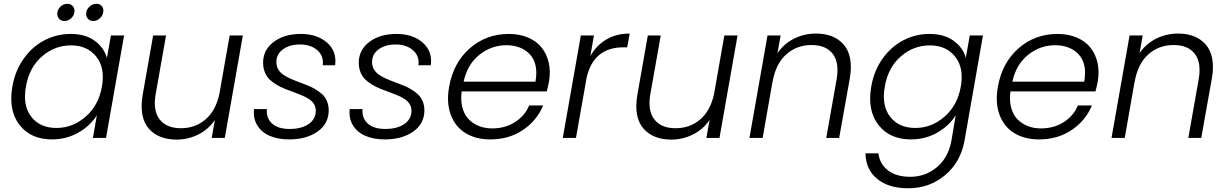

<svg xmlns="http://www.w3.org/2000/svg" viewBox="-20 -735 6545 1023"><path d="M45.9 -273.9Q60.5 -357.9 106 -422.1Q151.4 -486.3 216.8 -520.3Q282.2 -554.2 356.9 -554.2Q435.1 -554.2 484.6 -517.8Q534.2 -481.4 549.8 -425.8L570.8 -545.9H641.1L544.9 0H475.1L496.1 -121.1Q461.9 -65.4 398.2 -28.8Q334.5 7.8 256.8 7.8Q143.6 7.8 83.7 -69.8Q23.9 -147.5 45.9 -273.9ZM522.9 -272.9Q541 -372.6 493.2 -432.9Q445.3 -493.2 358.9 -493.2Q271 -493.2 203.4 -434.3Q135.7 -375.5 118.2 -273.9Q100.1 -172.9 146.5 -113Q192.9 -53.2 280.8 -53.2Q367.2 -53.2 436.3 -113.3Q505.4 -173.3 522.9 -272.9ZM323.2 -623Q306.2 -623 295.7 -634Q285.2 -645 285.2 -661.1Q285.2 -682.6 301.3 -698.7Q317.4 -714.8 338.9 -714.8Q355.5 -714.8 366.2 -704.1Q377 -693.4 377 -676.8Q377 -655.3 360.6 -639.2Q344.2 -623 323.2 -623ZM477.1 -623Q460 -623 449.5 -634Q439 -645 439 -661.1Q439 -682.6 455.6 -698.7Q472.2 -714.8 494.1 -714.8Q510.3 -714.8 520.5 -704.6Q530.8 -694.3 530.8 -678.2Q530.8 -656.2 514.4 -639.6Q498 -623 477.1 -623Z M1273.9 -545.9 1177.7 0H1107.9L1125 -96.2Q1091.3 -45.9 1036.9 -18.6Q982.4 8.8 920.9 8.8Q873.5 8.8 836.4 -5.6Q799.3 -20 773.4 -49.1Q747.6 -78.1 738.8 -122.6Q730 -167 739.7 -227.1L795.9 -545.9H864.7L809.6 -234.9Q793.9 -146 830.6 -98.9Q867.2 -51.8 943.8 -51.8Q1020 -51.8 1075 -98.6Q1129.9 -145.5 1148.9 -234.9L1203.6 -545.9Z M1731.4 -147Q1731.4 -76.2 1672.4 -34.2Q1613.3 7.8 1519.5 7.8Q1461.9 7.8 1418.2 -10.7Q1374.5 -29.3 1351.3 -66.4Q1328.1 -103.5 1333.5 -153.8H1401.9Q1397.9 -105.5 1429.7 -76.7Q1461.4 -47.9 1523.4 -47.9Q1586.4 -47.9 1624.5 -74.2Q1662.6 -100.6 1662.6 -145Q1662.6 -164.6 1653.1 -180.2Q1643.6 -195.8 1627.2 -206.5Q1610.8 -217.3 1589.8 -226.3Q1568.8 -235.4 1545.7 -243.7Q1522.5 -252 1499 -261.2Q1475.6 -270.5 1454.6 -283Q1433.6 -295.4 1417.2 -310.8Q1400.9 -326.2 1391.4 -349.4Q1381.8 -372.6 1381.8 -400.9Q1381.8 -469.2 1438.2 -511.7Q1494.6 -554.2 1582.5 -554.2Q1669.9 -554.2 1722.7 -507.8Q1775.4 -461.4 1765.6 -387.2H1699.7Q1705.6 -437 1670.7 -467.5Q1635.7 -498 1577.6 -498Q1523.4 -498 1488 -472.4Q1452.6 -446.8 1452.6 -403.8Q1452.6 -382.8 1462.2 -366.2Q1471.7 -349.6 1487.8 -338.1Q1503.9 -326.7 1524.9 -317.1Q1545.9 -307.6 1568.8 -299.1Q1591.8 -290.5 1615 -281.5Q1638.2 -272.5 1659.2 -260.3Q1680.2 -248 1696.3 -233.2Q1712.4 -218.3 1721.9 -196.3Q1731.4 -174.3 1731.4 -147Z M2241.2 -147Q2241.2 -76.2 2182.1 -34.2Q2123 7.8 2029.3 7.8Q1971.7 7.8 1928 -10.7Q1884.3 -29.3 1861.1 -66.4Q1837.9 -103.5 1843.3 -153.8H1911.6Q1907.7 -105.5 1939.5 -76.7Q1971.2 -47.9 2033.2 -47.9Q2096.2 -47.9 2134.3 -74.2Q2172.4 -100.6 2172.4 -145Q2172.4 -164.6 2162.8 -180.2Q2153.3 -195.8 2137 -206.5Q2120.6 -217.3 2099.6 -226.3Q2078.6 -235.4 2055.4 -243.7Q2032.2 -252 2008.8 -261.2Q1985.4 -270.5 1964.4 -283Q1943.4 -295.4 1927 -310.8Q1910.6 -326.2 1901.1 -349.4Q1891.6 -372.6 1891.6 -400.9Q1891.6 -469.2 1948 -511.7Q2004.4 -554.2 2092.3 -554.2Q2179.7 -554.2 2232.4 -507.8Q2285.2 -461.4 2275.4 -387.2H2209.5Q2215.3 -437 2180.4 -467.5Q2145.5 -498 2087.4 -498Q2033.2 -498 1997.8 -472.4Q1962.4 -446.8 1962.4 -403.8Q1962.4 -382.8 1971.9 -366.2Q1981.4 -349.6 1997.6 -338.1Q2013.7 -326.7 2034.7 -317.1Q2055.7 -307.6 2078.6 -299.1Q2101.6 -290.5 2124.8 -281.5Q2147.9 -272.5 2168.9 -260.3Q2189.9 -248 2206.1 -233.2Q2222.2 -218.3 2231.7 -196.3Q2241.2 -174.3 2241.2 -147Z M2678.2 -494.1Q2598.6 -494.1 2534.4 -443.1Q2470.2 -392.1 2450.2 -299.8H2833Q2841.8 -348.6 2833.7 -385Q2825.7 -421.4 2803.2 -445.6Q2780.8 -469.7 2748.8 -481.9Q2716.8 -494.1 2678.2 -494.1ZM2874 -172.9Q2840.3 -92.3 2766.1 -42.2Q2691.9 7.8 2592.3 7.8Q2515.1 7.8 2460.2 -25.9Q2405.3 -59.6 2381.6 -124Q2357.9 -188.5 2373 -272.9Q2396 -401.9 2483.6 -478Q2571.3 -554.2 2690.9 -554.2Q2749.5 -554.2 2795.2 -534.2Q2840.8 -514.2 2867.4 -479.7Q2894 -445.3 2904.1 -399.4Q2914.1 -353.5 2905.3 -301.8Q2901.4 -279.3 2893.1 -248H2439.9Q2433.6 -201.2 2443.4 -163.1Q2453.1 -125 2476.1 -100.8Q2499 -76.7 2531.2 -63.7Q2563.5 -50.8 2602.1 -50.8Q2670.9 -50.8 2723.4 -84Q2775.9 -117.2 2799.3 -172.9Z M3048.8 0H2978.5L3074.7 -545.9H3144.5L3125.5 -437Q3158.7 -494.1 3211.4 -525.1Q3264.2 -556.2 3335 -556.2L3321.8 -482.9H3301.8Q3143.6 -482.9 3106 -323.2Z M3909.7 -545.9 3813.5 0H3743.7L3760.7 -96.2Q3727.1 -45.9 3672.6 -18.6Q3618.2 8.8 3556.6 8.8Q3509.3 8.8 3472.2 -5.6Q3435.1 -20 3409.2 -49.1Q3383.3 -78.1 3374.5 -122.6Q3365.7 -167 3375.5 -227.1L3431.6 -545.9H3500.5L3445.3 -234.9Q3429.7 -146 3466.3 -98.9Q3502.9 -51.8 3579.6 -51.8Q3655.8 -51.8 3710.7 -98.6Q3765.6 -145.5 3784.7 -234.9L3839.4 -545.9Z M4382.3 0 4437.5 -312Q4453.1 -400.9 4417 -448Q4380.9 -495.1 4304.2 -495.1Q4224.6 -495.1 4168.7 -444.8Q4112.8 -394.5 4096.2 -297.9V-300.8L4043.5 0H3973.1L4069.3 -545.9H4139.2L4122.6 -452.1Q4157.2 -502.4 4211.4 -529.3Q4265.6 -556.2 4328.1 -556.2Q4375 -556.2 4412.1 -541.7Q4449.2 -527.3 4474.9 -498Q4500.5 -468.8 4509.3 -424.3Q4518.1 -379.9 4508.3 -319.8L4451.2 0Z M4622.1 -273.9Q4636.7 -357.9 4682.1 -422.1Q4727.5 -486.3 4793 -520.3Q4858.4 -554.2 4933.1 -554.2Q5010.3 -554.2 5060.5 -518.1Q5110.8 -481.9 5126 -426.8L5147 -545.9H5217.3L5119.1 14.2Q5099.1 127.9 5015.9 198Q4932.6 268.1 4819.3 268.1Q4714.4 268.1 4653.6 218Q4592.8 168 4591.3 82H4660.2Q4667.5 139.2 4711.7 173.1Q4755.9 207 4830.1 207Q4910.6 207 4971.9 155.8Q5033.2 104.5 5049.3 14.2L5072.3 -121.1Q5038.1 -65.4 4974.6 -28.8Q4911.1 7.8 4834 7.8Q4720.2 7.8 4660.2 -69.8Q4600.1 -147.5 4622.1 -273.9ZM5099.1 -272.9Q5117.2 -372.6 5069.3 -432.9Q5021.5 -493.2 4935.1 -493.2Q4847.2 -493.2 4779.5 -434.3Q4711.9 -375.5 4694.3 -273.9Q4676.3 -172.9 4722.7 -113Q4769 -53.2 4856.9 -53.2Q4943.4 -53.2 5012.5 -113.3Q5081.5 -173.3 5099.1 -272.9Z M5602.1 -494.1Q5522.5 -494.1 5458.3 -443.1Q5394 -392.1 5374 -299.8H5756.8Q5765.6 -348.6 5757.6 -385Q5749.5 -421.4 5727.1 -445.6Q5704.6 -469.7 5672.6 -481.9Q5640.6 -494.1 5602.1 -494.1ZM5797.9 -172.9Q5764.2 -92.3 5689.9 -42.2Q5615.7 7.8 5516.1 7.8Q5439 7.8 5384 -25.9Q5329.1 -59.6 5305.4 -124Q5281.7 -188.5 5296.9 -272.9Q5319.8 -401.9 5407.5 -478Q5495.1 -554.2 5614.7 -554.2Q5673.3 -554.2 5719 -534.2Q5764.6 -514.2 5791.3 -479.7Q5817.9 -445.3 5827.9 -399.4Q5837.9 -353.5 5829.1 -301.8Q5825.2 -279.3 5816.9 -248H5363.8Q5357.4 -201.2 5367.2 -163.1Q5377 -125 5399.9 -100.8Q5422.9 -76.7 5455.1 -63.7Q5487.3 -50.8 5525.9 -50.8Q5594.7 -50.8 5647.2 -84Q5699.7 -117.2 5723.1 -172.9Z M6311.5 0 6366.7 -312Q6382.3 -400.9 6346.2 -448Q6310.1 -495.1 6233.4 -495.1Q6153.8 -495.1 6097.9 -444.8Q6042 -394.5 6025.4 -297.9V-300.8L5972.7 0H5902.3L5998.5 -545.9H6068.4L6051.8 -452.1Q6086.4 -502.4 6140.6 -529.3Q6194.8 -556.2 6257.3 -556.2Q6304.2 -556.2 6341.3 -541.7Q6378.4 -527.3 6404.1 -498Q6429.7 -468.8 6438.5 -424.3Q6447.3 -379.9 6437.5 -319.8L6380.4 0Z"/></svg>

Font: SVN-Poppins Light
Style: Italic
Weight: 300
Italic angle: -10°
Designer: Ninad Kale (Devanagari), Jonny Pinhorn (Latin)
Foundry: Indian Type Foundry
Version: Version 3.002 2017